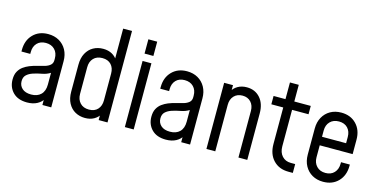

<svg xmlns="http://www.w3.org/2000/svg" viewBox="-75 -1130 2994 1521"><g transform="rotate(15 1422.5 -369.0)"><path d="M194.8 12.2Q120.1 12.2 79.1 -29.2Q38 -70.8 38 -134.6Q38 -174 52.4 -200.2Q66.8 -226.4 89.5 -242.8Q112.2 -259.2 137.8 -269.5Q168.5 -281.8 200.2 -289.1Q231.9 -296.4 258.8 -304.6Q285.8 -312.9 302.2 -327.4Q318.8 -342 318.8 -368.2V-381.2Q318.8 -427 291.7 -454.6Q264.6 -482.2 219.2 -482.2Q173.9 -482.2 147.6 -454.6Q121.2 -427 121.2 -381.2V-366.2H48.8V-378.8Q48.8 -457.8 95.9 -506.2Q143 -554.8 219.2 -554.8Q270.1 -554.8 308.8 -532.7Q347.5 -510.6 369.4 -470.9Q391.2 -431.2 391.2 -378.8V0H318.8V-74.8L331 -58.8Q312.1 -25 277.6 -6.4Q243.1 12.2 194.8 12.2ZM209.9 -57Q260.9 -57 289.8 -85.6Q318.8 -114.2 318.8 -168V-263.8Q288.5 -244.8 250.9 -238.1Q213.4 -231.5 179.5 -220Q149.4 -209.8 129.9 -191.6Q110.5 -173.5 110.5 -140Q110.5 -103.6 136.4 -80.3Q162.2 -57 209.9 -57Z M670 12.2Q625.5 12.2 589.6 -7.7Q553.8 -27.6 532.8 -66.5Q511.8 -105.4 511.8 -162V-381.2Q511.8 -437.5 532.8 -476.2Q553.8 -515 589.6 -534.9Q625.5 -554.8 670 -554.8Q712.8 -554.8 743.6 -537.2Q774.4 -519.6 792.5 -488.2L780.2 -472V-750H852.8V0H780.2V-70.5L792.5 -54.2Q774.4 -23 743.6 -5.4Q712.8 12.2 670 12.2ZM683.4 -60.2Q729.5 -60.2 754.9 -88.1Q780.2 -115.9 780.2 -161.2V-381.2Q780.2 -427 754.7 -454.6Q729.1 -482.2 683 -482.2Q636.9 -482.2 610.6 -454.6Q584.2 -427 584.2 -381.2V-162Q584.2 -116.6 610.6 -88.4Q636.9 -60.2 683.4 -60.2Z M995 0V-542.5H1067.5V0ZM995 -602.8V-720H1067.5V-602.8Z M1333.2 12.2Q1258.6 12.2 1217.6 -29.2Q1176.5 -70.8 1176.5 -134.6Q1176.5 -174 1190.9 -200.2Q1205.2 -226.4 1228 -242.8Q1250.8 -259.2 1276.2 -269.5Q1307 -281.8 1338.7 -289.1Q1370.4 -296.4 1397.3 -304.6Q1424.2 -312.9 1440.8 -327.4Q1457.2 -342 1457.2 -368.2V-381.2Q1457.2 -427 1430.2 -454.6Q1403.1 -482.2 1357.8 -482.2Q1312.4 -482.2 1286.1 -454.6Q1259.8 -427 1259.8 -381.2V-366.2H1187.2V-378.8Q1187.2 -457.8 1234.4 -506.2Q1281.5 -554.8 1357.8 -554.8Q1408.6 -554.8 1447.3 -532.7Q1486 -510.6 1507.9 -470.9Q1529.8 -431.2 1529.8 -378.8V0H1457.2V-74.8L1469.5 -58.8Q1450.6 -25 1416.1 -6.4Q1381.6 12.2 1333.2 12.2ZM1348.4 -57Q1399.4 -57 1428.3 -85.6Q1457.2 -114.2 1457.2 -168V-263.8Q1427 -244.8 1389.4 -238.1Q1351.9 -231.5 1318 -220Q1287.9 -209.8 1268.4 -191.6Q1249 -173.5 1249 -140Q1249 -103.6 1274.9 -80.3Q1300.8 -57 1348.4 -57Z M1664 0V-542.5H1736.5V-469.8L1724 -484.2Q1742.8 -518.4 1774.4 -536.6Q1806.1 -554.8 1847.9 -554.8Q1916 -554.8 1957.5 -507.9Q1999 -461.1 1999 -381.2V0H1926.5V-381.2Q1926.5 -427 1900.8 -454.6Q1875 -482.2 1832.2 -482.2Q1788.8 -482.2 1762.6 -454.6Q1736.5 -427 1736.5 -381.2V0Z M2338 6.2Q2260.6 6.2 2213.7 -43.1Q2166.8 -92.5 2166.8 -175.5V-474.8H2069.2V-543.2H2166.8V-680H2239.2V-543.2H2374.2V-474.8H2239.2V-175.5Q2239.2 -126 2266.3 -96.1Q2293.4 -66.2 2338 -66.2H2374.2V6.2Z M2623 12.2Q2572.1 12.2 2533.4 -9.9Q2494.8 -32 2472.9 -71.8Q2451 -111.6 2451 -164.5V-378.8Q2451 -431.2 2472.9 -470.9Q2494.8 -510.6 2533.4 -532.7Q2572.1 -554.8 2623 -554.8Q2699.4 -554.8 2746.4 -506.2Q2793.5 -457.8 2793.5 -378.8V-260.2H2509V-330.2H2721V-381.2Q2721 -427 2694.7 -454.6Q2668.4 -482.2 2623 -482.2Q2577.6 -482.2 2550.6 -454.6Q2523.5 -427 2523.5 -381.2V-162Q2523.5 -116.7 2550.6 -88.5Q2577.6 -60.2 2623 -60.2Q2668.4 -60.2 2694.7 -88.5Q2721 -116.7 2721 -162V-174.5H2793.5V-164.5Q2793.5 -85.3 2746.4 -36.5Q2699.4 12.2 2623 12.2Z"/></g></svg>

Font: Mohave Light
Style: Regular
Weight: 300
Designer: Gumpita Rahayu
Foundry: Tokotype
Version: Version 2.003